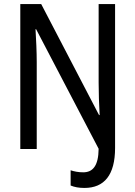

<svg xmlns="http://www.w3.org/2000/svg" viewBox="-20 -734 666 946"><path d="M396 192C494 192 547 128 547 -5V-714H466V-327C466 -277 468 -219 471 -167H468L183 -714H80V0H161V-428C161 -478 158 -541 155 -590H158L466 -1C465 85 436 115 390 115C367 115 346 111 328 105V180C347 188 369 192 396 192Z"/></svg>

Font: Noto Sans Sinhala UI Condensed
Style: Regular
Weight: 400
Width: 3
Designer: Jelle Bosma - Monotype Design Team
Foundry: Monotype Imaging Inc.
Version: Version 2.006